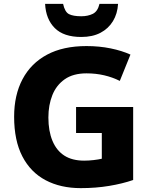

<svg xmlns="http://www.w3.org/2000/svg" viewBox="-20 -962 777 992"><path d="M373 -409H668V-32Q613 -13 544 -1.5Q475 10 397 10Q293 10 215.5 -31Q138 -72 95.5 -154Q53 -236 53 -359Q53 -471 96.5 -553Q140 -635 223 -679.5Q306 -724 427 -724Q493 -724 551.5 -712Q610 -700 654 -680L599 -544Q561 -563 518 -573Q475 -583 427 -583Q358 -583 314.5 -552.5Q271 -522 250.5 -470.5Q230 -419 230 -355Q230 -285 251 -234.5Q272 -184 312.5 -158Q353 -132 415 -132Q438 -132 464 -135Q490 -138 506 -142V-275H373ZM590 -942Q587 -891 563.5 -852.5Q540 -814 499 -792.5Q458 -771 400 -771Q309 -771 263 -817Q217 -863 213 -942H306Q315 -900 336.5 -889Q358 -878 400 -878Q434 -878 459.5 -890.5Q485 -903 494 -942Z"/></svg>

Font: Noto Sans Khmer ExtraBold
Style: Regular
Weight: 800
Version: Version 2.003